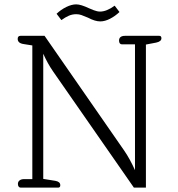

<svg xmlns="http://www.w3.org/2000/svg" viewBox="-20 -859 817 879"><path d="M383 -778Q364 -786 353 -790Q342 -794 329 -794Q311 -794 295 -787Q279 -780 261 -767L239 -796Q259 -815 283.5 -827Q308 -839 329 -839Q350 -839 388 -821Q392 -819 408.5 -812.5Q425 -806 438 -806Q468 -806 505 -833L527 -804Q507 -785 483.5 -773Q460 -761 439 -761Q415 -761 383 -778ZM62 -17Q62 -27 69.5 -33Q77 -39 91 -39H128V-651L90 -657Q75 -659 68 -665Q61 -671 61 -681Q61 -695 74 -695H184L549 -169Q575 -131 598 -80V-656H538Q532 -656 528.5 -660.5Q525 -665 525 -673Q525 -695 553 -695H709Q719 -695 719 -684Q719 -669 695 -664L648 -655V0H593L223 -532Q198 -568 178 -613V-40L234 -31Q256 -27 256 -11Q256 0 246 0H75Q69 0 65.5 -4.5Q62 -9 62 -17Z"/></svg>

Font: Maitree Light
Style: Regular
Weight: 300
Designer: CadsonDemak Team
Foundry: CadsonDemak
Version: Version 1.001